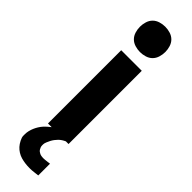

<svg xmlns="http://www.w3.org/2000/svg" viewBox="-332 -750 964 964"><g transform="rotate(45 150.0 -268.0)"><path d="M77 0V-520H223V0ZM168 224Q153 224 138 222Q123 220 109 216Q95 212 82 204Q69 196 59 185Q49 174 41 158Q33 142 33 132V120Q33 108 36 95.5Q39 83 44 71.5Q49 60 55.5 49.5Q62 39 70 30Q78 21 89 11.5Q100 2 107 -3L116 -8H204V0Q195 4 186.5 9.5Q178 15 171 22Q164 29 158 37Q152 45 147.5 53.5Q143 62 138.5 73Q134 84 134 91V99Q134 105 136 110.5Q138 116 141 121Q144 126 148.5 129.5Q153 133 158.5 135.5Q164 138 170.5 139Q177 140 181 140H186Q190 140 194.5 139.5Q199 139 204 138.5Q209 138 214 137.5Q219 137 222 136H227V219Q221 220 214.5 220.5Q208 221 201.5 222Q195 223 187.5 223.5Q180 224 175 224ZM150 -580Q132 -580 114 -585.5Q96 -591 83.5 -603.5Q71 -616 65.5 -634Q60 -652 60 -670Q60 -688 65.5 -706Q71 -724 83.5 -736.5Q96 -749 114 -754.5Q132 -760 150 -760Q168 -760 186 -754.5Q204 -749 216.5 -736.5Q229 -724 234.5 -706Q240 -688 240 -670Q240 -652 234.5 -634Q229 -616 216.5 -603.5Q204 -591 186 -585.5Q168 -580 150 -580Z"/></g></svg>

Font: Iosevka Aile Heavy
Style: Regular
Weight: 900
Designer: Belleve Invis
Foundry: Belleve Invis
Version: Version 31.1.0; ttfautohint (v1.8.4)